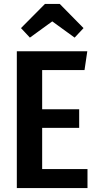

<svg xmlns="http://www.w3.org/2000/svg" viewBox="-20 -950 495 970"><path d="M131 -760 244 -842 357 -760 402 -808 282 -930H207L86 -808ZM421 -691H65V0H422V-96H193V-304H380V-398H193V-596H407Z"/></svg>

Font: Fira Sans Condensed Medium
Style: Regular
Weight: 500
Width: 3
Designer: Carrois Corporate & Edenspiekermann AG
Foundry: Carrois Corporate GbR & Edenspiekermann AG
Version: Version 4.202;PS 004.202;hotconv 1.0.88;makeotf.lib2.5.64775